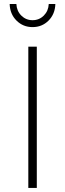

<svg xmlns="http://www.w3.org/2000/svg" viewBox="-20 -930 322 950"><path d="M221.2 -910.2H253.9Q252.4 -860.4 220.2 -828.1Q188 -795.9 141.1 -795.9Q94.2 -795.9 61.8 -828.1Q29.3 -860.4 27.8 -910.2H61Q62.5 -876 85.4 -853Q108.4 -830.1 141.1 -830.1Q173.8 -830.1 196.8 -853Q219.7 -876 221.2 -910.2ZM162.1 0H120.1V-699.2H162.1Z"/></svg>

Font: Montserrat Ultra Light
Style: Regular
Weight: 200
Designer: Julieta Ulanovsky
Foundry: Julieta Ulanovsky
Version: Version 3.001;PS 003.001;hotconv 1.0.70;makeotf.lib2.5.58329